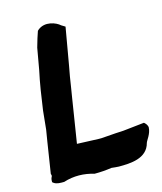

<svg xmlns="http://www.w3.org/2000/svg" viewBox="-109 -792 746 884"><g transform="rotate(-15 264.0 -349.5)"><path d="M92 -425 78 -331C75 -300 72 -272 69 -242C66 -224 63 -204 60 -187L37 -40C37 -36 39 -38 39 -29C38 -25 33 -20 33 -8V-1L38 3C52 13 70 12 87 12C136 -4 186 -2 232 12C261 12 286 10 314 6C325 8 339 8 348 9H349C403 9 483 7 501 -63C504 -74 527 -99 528 -130V-132C525 -144 519 -150 512 -156L411 -145C400 -144 387 -144 373 -143L305 -138H292L189 -142L200 -211C208 -261 215 -307 223 -356L230 -399C235 -435 241 -467 247 -499L278 -677L260 -688C242 -705 190 -726 154 -695L153 -694L150 -691L139 -658L127 -617L109 -515C103 -487 97 -456 92 -425Z"/></g></svg>

Font: Vapor
Style: ExBdObl
Weight: 800
Foundry: Cannot Into Space Fonts
Version: Version 0.179